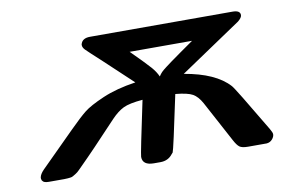

<svg xmlns="http://www.w3.org/2000/svg" viewBox="-56 -553 979 648"><g transform="rotate(-10 433.0 -229.0)"><path d="M39.1 -14.2V-19Q41 -30.3 54 -43.7Q66.9 -57.1 170.9 -160.2Q207 -196.3 227.5 -212.6Q248 -229 295.4 -249.5Q342.8 -270 409.2 -279.8Q368.2 -318.8 314.9 -368.2Q269 -410.2 261 -418.5Q252.9 -426.8 252.9 -435.1Q252.9 -436 252.9 -437Q257.8 -458 285.2 -458H773.9Q799.8 -458 799.8 -441.9Q799.8 -433.1 786.1 -421.9Q782.2 -418.9 575.2 -279.8Q682.1 -261.7 728 -210.9Q736.8 -202.1 829.1 -45.9Q836.9 -32.7 836.9 -26.9Q836.9 -18.1 829.3 -9.5Q821.8 -1 810.1 0H746.1Q726.1 0 717.5 -6.1Q709 -12.2 699.2 -30.8L624 -170.9Q610.8 -194.8 594 -204.3Q577.1 -213.9 535.2 -217.8Q496.1 -31.7 492.2 -24.9Q491.2 -23.9 487.8 -20Q472.7 0 445.8 0H423.8Q384.8 0 384.8 -28.8Q384.8 -38.6 422.9 -217.8Q377 -213.9 356.4 -203.9Q335.9 -193.8 314.9 -171.9Q293 -148.9 271 -125.5Q249 -102.1 235.6 -88.1Q222.2 -74.2 208 -59.6Q193.8 -44.9 186 -37.4Q178.2 -29.8 170.7 -22Q163.1 -14.2 157.5 -11Q151.9 -7.8 147.5 -4.9Q143.1 -2 137.5 -1.5Q131.8 -1 127.9 -0.5Q124 0 116.2 0H64Q59.1 0 55.4 -0.5Q51.8 -1 49.3 -2Q46.9 -2.9 45.4 -3.9Q43.9 -4.9 43 -6.3Q42 -7.8 41 -8.8Q40 -9.8 40 -12.2ZM408.2 -384.8Q458 -335 472.4 -318.4Q486.8 -301.8 494.1 -285.2Q499 -293 504.4 -298.6Q509.8 -304.2 521.5 -313Q533.2 -321.8 541.5 -327.9Q549.8 -334 575.4 -352.1Q601.1 -370.1 622.1 -384.8Z"/></g></svg>

Font: CMU Sans Serif
Style: BoldOblique
Weight: 700
Italic angle: -12°
Version: Version 0.7.0